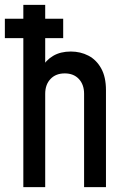

<svg xmlns="http://www.w3.org/2000/svg" viewBox="-29 -770 518 790"><path d="M-9 -613V-693H231V-613ZM67 0V-750H157V-469.5L141.5 -489.5Q159.5 -522.5 189.8 -540.2Q220 -558 262.5 -558Q302 -558 334.8 -541Q367.5 -524 387.2 -488.8Q407 -453.5 407 -399V0H317V-384Q317 -422 295.5 -445Q274 -468 237.5 -468Q200.5 -468 178.8 -445Q157 -422 157 -384V0Z"/></svg>

Font: Mohave Medium
Style: Regular
Weight: 500
Designer: Gumpita Rahayu
Foundry: Tokotype
Version: Version 2.003